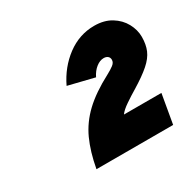

<svg xmlns="http://www.w3.org/2000/svg" viewBox="-104 -987 669 657"><g transform="rotate(-30 231.0 -658.5)"><path d="M101.5 -444Q113 -507 134 -553Q155 -599 193.5 -635.5Q232 -672 296.5 -706Q312.5 -714.5 323.5 -722.8Q334.5 -731 334.5 -742Q334.5 -751 328.5 -756Q322.5 -761 312.5 -761Q297.5 -761 282.5 -749.2Q267.5 -737.5 257.5 -717L155.5 -742Q183.5 -800.5 232.2 -836.8Q281 -873 339.5 -873Q379 -873 406.5 -856Q434 -839 448.2 -812.8Q462.5 -786.5 462.5 -759Q462.5 -729 453 -706.5Q443.5 -684 419.2 -662.8Q395 -641.5 351.5 -615Q330.5 -602.5 308 -587.2Q285.5 -572 276.5 -559H424.5L404.5 -444Z"/></g></svg>

Font: Overpass Black
Style: Italic
Weight: 900
Italic angle: -10°
Designer: Delve Withrington, Dave Bailey, Thomas Jockin
Foundry: Delve Fonts LLC
Version: Version 4.000